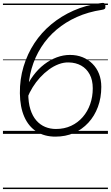

<svg xmlns="http://www.w3.org/2000/svg" viewBox="-20 -909 753 1304"><path d="M356 19Q282 19 228 -15.5Q174 -50 145 -116Q116 -182 115 -276Q114 -371 140 -457Q166 -543 213.5 -615.5Q261 -688 328.5 -744Q396 -800 479.5 -837Q563 -874 659 -887Q679 -891 686.5 -888Q694 -885 696 -868Q697 -854 691.5 -849Q686 -844 671 -842Q579 -828 502 -793.5Q425 -759 364 -707.5Q303 -656 260 -588.5Q217 -521 194.5 -442.5Q172 -364 172 -276Q172 -212 186.5 -166Q201 -120 227 -90.5Q253 -61 287 -47Q321 -33 360 -33Q417 -33 463 -54.5Q509 -76 542 -114Q575 -152 592.5 -202Q610 -252 610 -309Q610 -365 589 -404Q568 -443 531.5 -463.5Q495 -484 447 -485Q413 -486 378.5 -473Q344 -460 312 -436.5Q280 -413 252 -382.5Q224 -352 202 -316.5Q180 -281 165 -243L150 -298Q174 -353 207 -397Q240 -441 280.5 -472Q321 -503 365.5 -519.5Q410 -536 455 -536Q502 -536 540.5 -520.5Q579 -505 608 -476Q637 -447 652.5 -407.5Q668 -368 668 -319Q668 -245 645 -183Q622 -121 580 -75.5Q538 -30 481.5 -5.5Q425 19 356 19ZM0 365H713V375H0ZM0 -20H713V0H0ZM0 -505H713V-500H0ZM0 -885H713V-875H0Z"/></svg>

Font: Playwrite IS Guides
Style: Regular
Weight: 400
Designer: Veronika Burian, José Scaglione
Foundry: TypeTogether
Version: Version 1.003